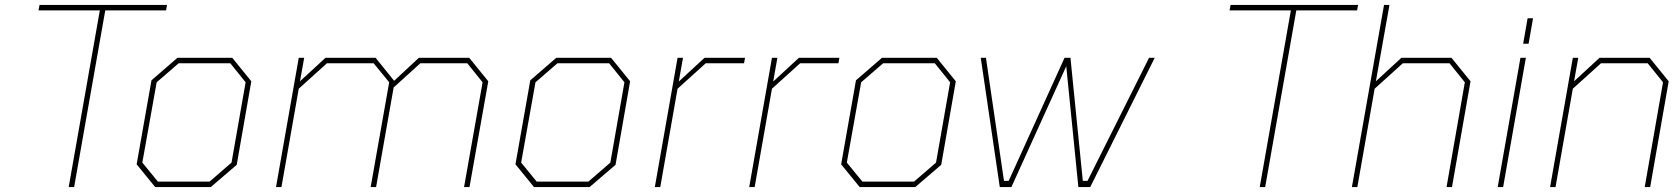

<svg xmlns="http://www.w3.org/2000/svg" viewBox="-20 -757 6788 777"><path d="M258 0 384 -715H136L140 -737H656L652 -715H406L280 0Z M608 0 533 -92 593 -432 698 -523H920L997 -428L938 -90L833 0ZM619 -22H828L917 -99L974 -424L912 -501H703L614 -424L556 -99Z M1097 0 1189 -523H1211L1194 -428L1297 -523H1500L1575 -430L1675 -523H1879L1956 -428L1880 0H1858L1933 -424L1871 -501H1681L1573 -403L1502 0H1480L1555 -424L1492 -501H1303L1189 -398L1119 0Z M2141 0 2066 -92 2126 -432 2231 -523H2453L2530 -428L2471 -90L2366 0ZM2152 -22H2361L2450 -99L2507 -424L2445 -501H2236L2147 -424L2089 -99Z M2630 0 2722 -523H2744L2727 -427L2831 -523H2995L2991 -501H2836L2722 -398L2652 0Z M3012 0 3104 -523H3126L3109 -427L3213 -523H3377L3373 -501H3218L3104 -398L3034 0Z M3459 0 3384 -92 3444 -432 3549 -523H3771L3848 -428L3789 -90L3684 0ZM3470 -22H3679L3768 -99L3825 -424L3763 -501H3554L3465 -424L3407 -99Z M4392 0H4344L4295 -489L4073 0H4026L3949 -523H3970L4043 -25H4062L4288 -523H4312L4362 -25H4381L4630 -523H4653Z M5078 0 5204 -715H4956L4960 -737H5476L5472 -715H5226L5100 0Z M5451 0 5581 -737H5603L5548 -428L5651 -523H5854L5931 -428L5856 0H5834L5908 -424L5846 -501H5657L5543 -398L5473 0Z M6144 -580 6162 -683H6184L6166 -580ZM6041 0 6133 -523H6155L6063 0Z M6253 0 6345 -523H6367L6350 -428L6453 -523H6656L6733 -428L6658 0H6636L6710 -424L6648 -501H6459L6345 -398L6275 0Z"/></svg>

Font: Tomorrow Thin
Style: Italic
Weight: 250
Italic angle: -10°
Designer: Tony de Marco, Monica Rizzolli
Foundry: Just in Type
Version: Version 2.002